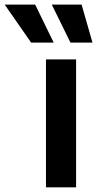

<svg xmlns="http://www.w3.org/2000/svg" viewBox="-130 -799 415 819"><path d="M194.6 0H66.1V-545.5H194.6ZM99.1 -617.2H2.8L-110.1 -779.5H19.9ZM264.6 -617.2H170.5L90.9 -779.5H218Z"/></svg>

Font: Linik Sans SemiBold
Style: Regular
Weight: 600
Designer: Rasmus Andersson (font), Cristiano Sobral (main changes)
Foundry: rsms
Version: Version 3.018;June 1, 2022;FontCreator 14.0.0.2814 64-bit; t